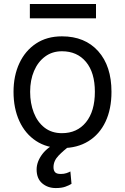

<svg xmlns="http://www.w3.org/2000/svg" viewBox="-20 -736 631 969"><path d="M292.6 11.4Q216.6 11.4 161.9 -24.7Q107.2 -60.7 77.8 -124.8Q48.3 -188.9 48.3 -272.7Q48.3 -353.7 77.8 -416.9Q107.2 -480.1 161.9 -516.3Q216.6 -552.6 292.6 -552.6Q408.7 -552.6 475.7 -477.6Q542.6 -402.7 542.6 -272.7Q542.6 -185.4 512.4 -121.6Q482.2 -57.9 426.1 -23.3Q370 11.4 292.6 11.4ZM292.6 -63.9Q369.3 -63.9 414.1 -119.3Q458.8 -174.7 458.8 -272.7Q458.8 -369.7 414.1 -423.5Q369.3 -477.3 292.6 -477.3Q243.6 -477.3 207.6 -450.6Q171.5 -424 151.8 -377.8Q132.1 -331.7 132.1 -272.7Q132.1 -214.5 150.6 -167.1Q169 -119.7 204.9 -91.8Q240.8 -63.9 292.6 -63.9ZM294 -29.8 332.4 0Q300.4 23.4 275.2 49.7Q250 76 250 108Q250 123.9 257.8 133Q265.6 142 286.9 142Q302.9 142 315.3 137.8Q327.8 133.5 335.2 129.3L340.9 191.8Q329.2 199.2 310.2 206.1Q291.2 213.1 261.4 213.1Q220.9 213.1 192.8 189.1Q164.8 165.1 164.8 119.3Q164.8 79.9 194.2 41Q223.7 2.1 294 -29.8ZM464.5 -715.9V-643.5H130.7V-715.9Z"/></svg>

Font: Interface
Style: Regular
Weight: 400
Designer: Rasmus Andersson
Foundry: rsms
Version: Version 1.8